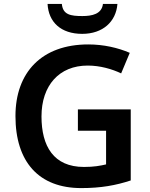

<svg xmlns="http://www.w3.org/2000/svg" viewBox="-20 -1017 766 981"><path d="M580 -997H506C500 -945 450 -935 401 -935C342 -935 301 -941 296 -997H223C228 -904 291 -844 400 -844C505 -844 573 -906 580 -997ZM378 -458V-349H522V-177C492 -170 460 -164 409 -164C254 -164 192 -270 192 -422C192 -580 282 -682 428 -682C492 -682 553 -664 599 -642L643 -747C583 -773 509 -790 431 -790C193 -790 59 -647 59 -424C59 -189 179 -56 395 -56C496 -56 572 -70 648 -95V-458Z"/></svg>

Font: Noto Sans Malayalam UI SemiBold
Style: Regular
Weight: 600
Designer: Jelle Bosma - Monotype Design Team
Foundry: Monotype Imaging Inc.
Version: Version 2.104